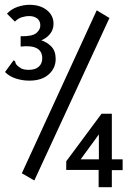

<svg xmlns="http://www.w3.org/2000/svg" viewBox="-20 -710 540 800"><path d="M102 -374Q73 -374 45.5 -383Q18 -392 1 -410L31 -451L37 -459L43 -454Q44 -446 49 -440Q54 -434 68 -425Q80 -419 100 -419Q127 -419 141.5 -432Q156 -445 156 -467Q156 -526 66 -516V-559Q114 -558 131 -572Q148 -586 148 -604Q148 -623 135 -633Q122 -643 102 -643Q86 -643 70.5 -638Q55 -633 42 -620L9 -653Q28 -673 53.5 -681.5Q79 -690 103 -690Q147 -690 175 -668Q203 -646 203 -611Q203 -586 188 -568Q173 -550 152 -542Q175 -535 193.5 -516.5Q212 -498 212 -464Q212 -426 183 -400Q154 -374 102 -374ZM123 42 71 12 383 -667 436 -635ZM391 -2H256V-38L403 -236H446V-46H491V-1H446V70H391ZM392 -46V-150L316 -46Z"/></svg>

Font: Inconsolata Medium
Style: Regular
Weight: 500
Monospace: yes
Designer: Raph Levien, Cyreal, Brenton Simpson
Foundry: Raph Levien, Cyreal, Google
Version: Version 3.001; ttfautohint (v1.8.2.53-6de2)